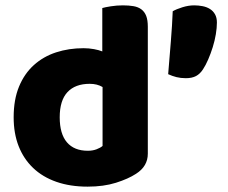

<svg xmlns="http://www.w3.org/2000/svg" viewBox="-20 -681 850 717"><path d="M738 -422Q727 -405 712 -397Q697 -389 674 -389Q655 -389 639 -393Q623 -397 608 -404Q613 -465 618 -526Q623 -587 625 -639Q639 -647 661.5 -654Q684 -661 705 -661Q721 -661 736.5 -658Q752 -655 764 -647.5Q776 -640 783 -627.5Q790 -615 790 -597Q790 -577 786 -553Q782 -529 774.5 -505Q767 -481 757.5 -459Q748 -437 738 -422ZM31 -243Q31 -309 51 -357.5Q71 -406 106.5 -438Q142 -470 189.5 -485.5Q237 -501 292 -501Q312 -501 331 -497.5Q350 -494 362 -489V-651Q372 -654 394 -657.5Q416 -661 439 -661Q461 -661 478.5 -658Q496 -655 508 -646Q520 -637 526 -621.5Q532 -606 532 -581V-107Q532 -60 488 -32Q459 -13 413 1.5Q367 16 307 16Q242 16 190.5 -2Q139 -20 103.5 -54Q68 -88 49.5 -135.5Q31 -183 31 -243ZM315 -368Q261 -368 232 -337Q203 -306 203 -243Q203 -181 230 -149.5Q257 -118 308 -118Q326 -118 340.5 -123.5Q355 -129 363 -136V-356Q343 -368 315 -368Z"/></svg>

Font: Baloo
Style: Regular
Weight: 400
Designer: Sarang Kulkarni and Ek Type
Foundry: Ek Type
Version: Version 1.100;PS 1.000;hotconv 1.0.88;makeotf.lib2.5.647800;